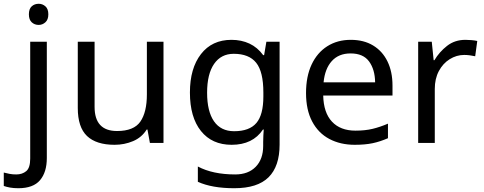

<svg xmlns="http://www.w3.org/2000/svg" viewBox="-75 -757 2563 1017"><path d="M78 -681Q78 -710 93 -723.5Q108 -737 130 -737Q150 -737 165.5 -723.5Q181 -710 181 -681Q181 -653 165.5 -639Q150 -625 130 -625Q108 -625 93 -639Q78 -653 78 -681ZM22 240Q-3 240 -22 236.5Q-41 233 -55 228V157Q-40 161 -24 164Q-8 167 11 167Q43 167 64 149.5Q85 132 85 83V-536H173V80Q173 155 137 197.5Q101 240 22 240Z M791 -536V0H719L706 -71H702Q676 -29 630 -9.5Q584 10 532 10Q435 10 386 -36.5Q337 -83 337 -185V-536H426V-191Q426 -63 545 -63Q634 -63 668.5 -113Q703 -163 703 -257V-536Z M1151 -546Q1204 -546 1246.5 -526Q1289 -506 1319 -465H1324L1336 -536H1406V9Q1406 124 1347.5 182Q1289 240 1166 240Q1048 240 973 206V125Q1052 167 1171 167Q1240 167 1279.5 126.5Q1319 86 1319 16V-5Q1319 -17 1320 -39.5Q1321 -62 1322 -71H1318Q1264 10 1152 10Q1048 10 989.5 -63Q931 -136 931 -267Q931 -395 989.5 -470.5Q1048 -546 1151 -546ZM1163 -472Q1096 -472 1059 -418.5Q1022 -365 1022 -266Q1022 -167 1058.5 -114.5Q1095 -62 1165 -62Q1246 -62 1283 -105.5Q1320 -149 1320 -246V-267Q1320 -377 1282 -424.5Q1244 -472 1163 -472Z M1783 -546Q1852 -546 1901.5 -516Q1951 -486 1977.5 -431.5Q2004 -377 2004 -304V-251H1637Q1639 -160 1683.5 -112.5Q1728 -65 1808 -65Q1859 -65 1898.5 -74.5Q1938 -84 1980 -102V-25Q1939 -7 1899 1.5Q1859 10 1804 10Q1728 10 1669.5 -21Q1611 -52 1578.5 -113.5Q1546 -175 1546 -264Q1546 -352 1575.5 -415Q1605 -478 1658.5 -512Q1712 -546 1783 -546ZM1782 -474Q1719 -474 1682.5 -433.5Q1646 -393 1639 -321H1912Q1911 -389 1880 -431.5Q1849 -474 1782 -474Z M2390 -546Q2405 -546 2422.5 -544.5Q2440 -543 2453 -540L2442 -459Q2429 -462 2413.5 -464Q2398 -466 2384 -466Q2343 -466 2307 -443.5Q2271 -421 2249.5 -380.5Q2228 -340 2228 -286V0H2140V-536H2212L2222 -438H2226Q2252 -482 2293 -514Q2334 -546 2390 -546Z"/></svg>

Font: Noto Sans Sharada
Style: Regular
Weight: 400
Designer: Monotype Design Team
Foundry: Monotype Imaging Inc.
Version: Version 2.006; ttfautohint (v1.8.4.7-5d5b)